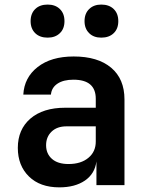

<svg xmlns="http://www.w3.org/2000/svg" viewBox="-20 -806 639 836"><path d="M420.9 -642.1Q387.7 -642.1 368.2 -661.6Q348.1 -681.2 348.1 -713.9Q348.1 -747.1 368.2 -766.6Q388.2 -786.1 420.9 -786.1Q455.1 -786.1 475.1 -766.6Q495.1 -747.1 495.1 -713.9Q495.1 -680.7 475.1 -661.6Q455.1 -642.1 420.9 -642.1ZM187.5 -642.1Q153.3 -642.1 133.3 -661.6Q113.3 -681.2 113.3 -713.9Q113.3 -747.1 133.3 -766.6Q153.3 -786.1 187.5 -786.1Q220.7 -786.1 240.7 -766.6Q260.7 -747.1 260.7 -713.9Q260.7 -680.7 240.7 -661.6Q220.7 -642.1 187.5 -642.1ZM238.3 9.8Q154.3 9.8 106 -37.6Q57.6 -85 57.6 -162.1Q57.6 -242.2 112.3 -289.6Q167.5 -336.9 263.7 -336.9H397V-376Q397 -459 299.8 -459Q256.3 -459 230.5 -441.9Q204.6 -424.8 201.7 -394H81.5Q85.4 -468.3 144 -514.2Q202.6 -560.1 300.8 -560.1Q405.8 -560.1 463.9 -511.2Q522 -462.4 522 -373V0H399.9V-103Q393.1 -49.8 350.1 -20Q306.6 9.8 238.3 9.8ZM278.3 -91.8Q333 -91.8 365.2 -119.1Q397.5 -146 397 -190.9V-255.9H269.5Q228.5 -255.9 204.6 -232.9Q180.7 -210 180.7 -173.8Q180.7 -136.7 206.1 -114.3Q231.4 -91.8 278.3 -91.8Z"/></svg>

Font: UDEV Gothic 35
Style: Bold
Weight: 700
Version: v2.1.0; ttfautohint (v1.8.4.7-5d5b-dirty) -l 6 -r 45 -G 200 